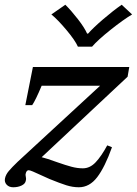

<svg xmlns="http://www.w3.org/2000/svg" viewBox="-37 -781 578 811"><path d="M180 -720 239 -761Q265 -735 292.5 -699.5Q320 -664 331 -639H335Q357 -664 399 -700Q441 -736 477 -761L521 -720Q484 -698 430 -655Q376 -612 352 -584H292Q280 -611 243.5 -654.5Q207 -698 180 -720ZM-16 -27Q-13 -43 0 -58.5Q13 -74 38 -98L386 -419H139Q113 -357 99 -337H70L102 -498H509L502 -457L139 -117Q160 -112 204 -96Q241 -83 265.5 -76.5Q290 -70 313 -70Q343 -70 367 -95.5Q391 -121 416 -167L436 -159Q406 -75 373.5 -32.5Q341 10 296 10Q270 10 243 1.5Q216 -7 172 -25Q162 -29 121 -48Q115 -51 102 -56.5Q89 -62 84 -62Q74 -62 71 -45V-41Q71 -37 72.5 -31Q74 -25 72 -18Q70 -5 54.5 2.5Q39 10 19 10Q1 10 -9 -1Q-19 -12 -16 -27Z"/></svg>

Font: Trirong SemiBold
Style: Italic
Weight: 600
Italic angle: -12°
Designer: Katatrad Team
Foundry: CadsonDemak
Version: Version 1.001